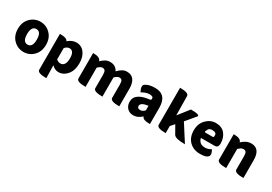

<svg xmlns="http://www.w3.org/2000/svg" viewBox="39 -1944 4663 3296"><g transform="rotate(30 2370.0 -296.0)"><path d="M40 -285Q40 -420 122.5 -501.5Q205 -583 319 -583Q433 -583 515 -501.5Q597 -420 597 -285Q597 -149 515 -67.5Q433 14 319 14Q205 14 122.5 -67.5Q40 -149 40 -285ZM319 -130Q415 -130 415 -285Q415 -439 319 -439Q222 -439 222 -285Q222 -130 319 -130Z M887 207Q709 207 709 142V-569Q854 -569 867 -514Q948 -583 1030 -583Q1132 -583 1192 -504Q1252 -426 1252 -294Q1252 -154 1181 -70Q1110 14 1013 14Q940 14 881 -45L887 207ZM971 -132Q1015 -132 1042 -171Q1069 -210 1069 -291Q1069 -438 977 -438Q931 -438 887 -390V-165Q924 -132 971 -132Z M1545 0Q1367 0 1367 -65V-569Q1512 -569 1525 -497Q1570 -539 1609 -561Q1648 -583 1701 -583Q1812 -583 1857 -489Q1901 -534 1942 -558Q1983 -583 2035 -583Q2125 -583 2169 -522Q2213 -462 2213 -352V0Q2035 0 2035 -65V-330Q2035 -388 2020 -409Q2005 -431 1970 -431Q1929 -431 1879 -380V0Q1701 0 1701 -65V-330Q1701 -387 1685 -409Q1670 -431 1635 -431Q1593 -431 1545 -380V0Z M2496 14Q2419 14 2373 -35Q2327 -85 2327 -159Q2327 -250 2402 -300Q2477 -350 2605 -363Q2643 -368 2634 -400Q2637 -441 2557 -441Q2497 -441 2408 -391Q2346 -508 2409 -541Q2471 -583 2591 -583Q2821 -583 2821 -323V0Q2676 0 2664 -57H2659Q2580 14 2496 14ZM2557 -124Q2601 -124 2643 -169V-260Q2496 -241 2496 -173Q2496 -124 2557 -124Z M3133 0Q2958 0 2958 -65V-799Q3133 -799 3133 -734L3138 -355L3306 -569Q3501 -569 3460 -519L3303 -332L3515 0Q3322 0 3290 -56L3199 -216L3133 -141V0Z M3816 14Q3689 14 3607 -66Q3526 -147 3526 -285Q3526 -418 3607 -500Q3688 -583 3796 -583Q3914 -583 3977 -507Q4040 -431 4040 -309L4038 -297Q4032 -232 3967 -232H3698Q3721 -122 3840 -122Q3898 -122 3960 -158Q4019 -51 3961 -17Q3928 14 3816 14ZM3708 -375Q3695 -349 3724 -349H3860Q3889 -349 3884 -387Q3889 -447 3799 -447Q3760 -447 3732 -422Z M4332 0Q4154 0 4154 -65V-569Q4299 -569 4312 -498Q4402 -583 4497 -583Q4674 -583 4674 -352V0Q4496 0 4496 -65V-330Q4496 -387 4480 -409Q4465 -431 4430 -431Q4402 -431 4381 -419L4332 -380V0Z"/></g></svg>

Font: Swei Half Moon CJK SC
Style: Black
Weight: 900
Version: Version 2.071